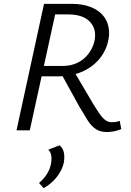

<svg xmlns="http://www.w3.org/2000/svg" viewBox="-20 -678 682 999"><path d="M66 0 209 -658H351Q408 -658 449 -642.5Q490 -627 514 -600Q538 -573 545 -536Q552 -499 541 -457Q530 -415 505.5 -382Q481 -349 447 -326.5Q413 -304 372.5 -292.5Q332 -281 289 -281H155L165 -335H307Q350 -335 383.5 -351.5Q417 -368 439.5 -397Q462 -426 471 -462Q485 -524 449 -563.5Q413 -603 335 -603H267L135 0ZM536 9Q502 9 478.5 -6.5Q455 -22 436 -52Q417 -82 393 -123L295 -301L356 -322L461 -144Q482 -109 498 -86Q514 -63 529 -52.5Q544 -42 562 -42Q571 -42 581.5 -43.5Q592 -45 603 -49L611 -6Q587 3 569 6Q551 9 536 9ZM207 301 183 274Q207 254 223.5 228.5Q240 203 245 175Q250 150 246.5 130.5Q243 111 231 101L290 78Q308 93 312.5 116.5Q317 140 312 168Q307 192 292.5 217.5Q278 243 256 264.5Q234 286 207 301Z"/></svg>

Font: Ysabeau Office
Style: Italic
Weight: 400
Italic angle: -12°
Designer: Christian Thalmann (Catharsis Fonts)
Version: Version 2.001;gftools[0.9.30]; featfreeze: tnum,lnum,ss02